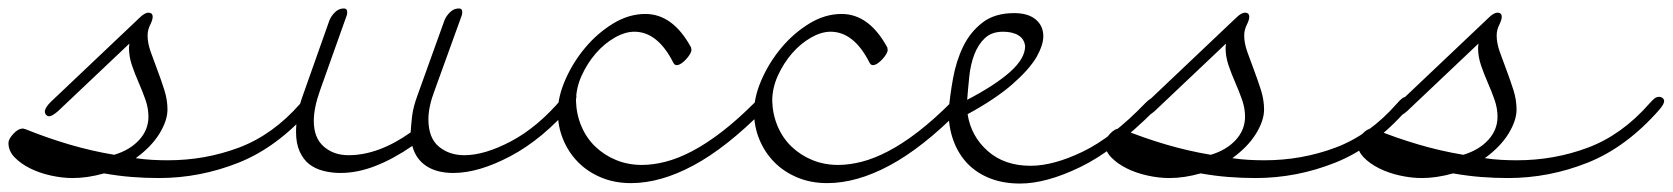

<svg xmlns="http://www.w3.org/2000/svg" viewBox="-131 -400 3955 454"><path d="M6 -137Q-8 -125 -15 -125Q-19 -125 -22 -128.5Q-25 -132 -25 -136Q-25 -145 -11 -159L199 -358Q211 -370 220 -370Q230 -370 230 -360Q230 -353 224 -341Q218 -329 218 -316Q218 -298 225.5 -277Q233 -256 241.5 -233.5Q250 -211 257.5 -187.5Q265 -164 265 -141Q265 -115 246 -84Q227 -53 190 -26Q210 -23 229 -22Q248 -21 266 -21Q354 -21 434 -51Q514 -81 579 -155Q586 -163 591 -167Q596 -171 602 -171Q607 -171 610.5 -168Q614 -165 614 -161Q614 -154 603 -141Q525 -52 433.5 -15.5Q342 21 245 21Q213 21 181 18.5Q149 16 115 10Q76 21 41 21Q16 21 -11 15Q-38 9 -60 -2Q-82 -13 -96.5 -28Q-111 -43 -111 -62Q-111 -71 -99.5 -83.5Q-88 -96 -77 -96Q-75 -96 -74.5 -95.5Q-74 -95 -72 -95Q-20 -74 32.5 -58.5Q85 -43 139 -34Q176 -45 198 -69Q220 -93 220 -124Q220 -144 213 -164Q206 -184 197 -204.5Q188 -225 181 -245.5Q174 -266 174 -287Q174 -290 174.5 -292.5Q175 -295 175 -297Z M1197 -166Q1210 -181 1221 -181Q1232 -181 1232 -171Q1232 -165 1222 -152Q1152 -71 1076.5 -31Q1001 9 941 9Q902 9 877 -7.5Q852 -24 844 -55Q799 -24 756.5 -7.5Q714 9 674 9Q653 9 633.5 4Q614 -1 600 -12Q586 -23 577.5 -42Q569 -61 569 -88Q569 -106 572.5 -127.5Q576 -149 585 -174L648 -352Q652 -362 661 -371Q670 -380 682 -380Q690 -380 690 -372Q690 -367 689 -364L626 -187Q611 -145 611 -114Q611 -74 634.5 -53.5Q658 -33 693 -33Q764 -33 840 -87Q841 -104 843.5 -125.5Q846 -147 856 -174L920 -352Q924 -362 933 -371Q942 -380 954 -380Q962 -380 962 -372Q962 -367 961 -364L897 -187Q882 -148 882 -118Q882 -74 906.5 -53.5Q931 -33 967 -33Q1015 -33 1077.5 -66Q1140 -99 1197 -166Z M1503 -288Q1503 -286 1503.5 -285Q1504 -284 1504 -282Q1504 -278 1500.5 -272Q1497 -266 1491.5 -260Q1486 -254 1480 -250Q1474 -246 1469 -246Q1464 -246 1461 -252Q1424 -325 1369 -325Q1347 -325 1322.5 -311Q1298 -297 1278 -274Q1258 -251 1244.5 -221.5Q1231 -192 1231 -161Q1232 -129 1244 -101Q1256 -73 1277 -53Q1298 -33 1326 -21.5Q1354 -10 1387 -10Q1413 -10 1442.5 -17.5Q1472 -25 1505.5 -42.5Q1539 -60 1576 -88.5Q1613 -117 1654 -158Q1666 -170 1676 -170Q1686 -170 1686 -161Q1686 -152 1674 -139Q1587 -51 1509 -9Q1431 33 1361 33Q1322 33 1290 19.5Q1258 6 1235.5 -17Q1213 -40 1200.5 -70.5Q1188 -101 1188 -135Q1188 -171 1206 -212Q1224 -253 1253 -287.5Q1282 -322 1319 -344.5Q1356 -367 1395 -367Q1460 -367 1503 -288Z M1967 -288Q1967 -286 1967.5 -285Q1968 -284 1968 -282Q1968 -278 1964.5 -272Q1961 -266 1955.5 -260Q1950 -254 1944 -250Q1938 -246 1933 -246Q1928 -246 1925 -252Q1888 -325 1833 -325Q1811 -325 1786.5 -311Q1762 -297 1742 -274Q1722 -251 1708.5 -221.5Q1695 -192 1695 -161Q1696 -129 1708 -101Q1720 -73 1741 -53Q1762 -33 1790 -21.5Q1818 -10 1851 -10Q1877 -10 1906.5 -17.5Q1936 -25 1969.5 -42.5Q2003 -60 2040 -88.5Q2077 -117 2118 -158Q2130 -170 2140 -170Q2150 -170 2150 -161Q2150 -152 2138 -139Q2051 -51 1973 -9Q1895 33 1825 33Q1786 33 1754 19.5Q1722 6 1699.5 -17Q1677 -40 1664.5 -70.5Q1652 -101 1652 -135Q1652 -171 1670 -212Q1688 -253 1717 -287.5Q1746 -322 1783 -344.5Q1820 -367 1859 -367Q1924 -367 1967 -288Z M2156 -164Q2223 -199 2258 -230.5Q2293 -262 2293 -291Q2291 -308 2277 -316.5Q2263 -325 2241 -325Q2214 -325 2198 -310Q2182 -295 2173 -271.5Q2164 -248 2161 -219.5Q2158 -191 2156 -164ZM2320 -265Q2302 -235 2262.5 -200.5Q2223 -166 2157 -130Q2165 -78 2204.5 -43Q2244 -8 2306 -8Q2360 -8 2429.5 -41.5Q2499 -75 2578 -157Q2591 -170 2599 -170Q2604 -170 2607.5 -166.5Q2611 -163 2611 -159Q2611 -151 2598 -138Q2504 -44 2423.5 -5Q2343 34 2281 34Q2241 34 2209.5 21.5Q2178 9 2156.5 -13.5Q2135 -36 2123.5 -67.5Q2112 -99 2112 -136Q2115 -173 2122.5 -214.5Q2130 -256 2146.5 -290Q2163 -324 2192 -346.5Q2221 -369 2267 -369Q2300 -369 2318 -354Q2336 -339 2336 -314Q2336 -294 2320 -265Z M2599 -137Q2585 -125 2578 -125Q2574 -125 2571 -128.5Q2568 -132 2568 -136Q2568 -145 2582 -159L2792 -358Q2804 -370 2813 -370Q2823 -370 2823 -360Q2823 -353 2817 -341Q2811 -329 2811 -316Q2811 -298 2818.5 -277Q2826 -256 2834.5 -233.5Q2843 -211 2850.5 -187.5Q2858 -164 2858 -141Q2858 -115 2839 -84Q2820 -53 2783 -26Q2803 -23 2822 -22Q2841 -21 2859 -21Q2947 -21 3027 -51Q3107 -81 3172 -155Q3179 -163 3184 -167Q3189 -171 3195 -171Q3200 -171 3203.5 -168Q3207 -165 3207 -161Q3207 -154 3196 -141Q3118 -52 3026.5 -15.5Q2935 21 2838 21Q2806 21 2774 18.5Q2742 16 2708 10Q2669 21 2634 21Q2609 21 2582 15Q2555 9 2533 -2Q2511 -13 2496.5 -28Q2482 -43 2482 -62Q2482 -71 2493.5 -83.5Q2505 -96 2516 -96Q2518 -96 2518.5 -95.5Q2519 -95 2521 -95Q2573 -74 2625.5 -58.5Q2678 -43 2732 -34Q2769 -45 2791 -69Q2813 -93 2813 -124Q2813 -144 2806 -164Q2799 -184 2790 -204.5Q2781 -225 2774 -245.5Q2767 -266 2767 -287Q2767 -290 2767.5 -292.5Q2768 -295 2768 -297Z M3196 -137Q3182 -125 3175 -125Q3171 -125 3168 -128.5Q3165 -132 3165 -136Q3165 -145 3179 -159L3389 -358Q3401 -370 3410 -370Q3420 -370 3420 -360Q3420 -353 3414 -341Q3408 -329 3408 -316Q3408 -298 3415.5 -277Q3423 -256 3431.5 -233.5Q3440 -211 3447.5 -187.5Q3455 -164 3455 -141Q3455 -115 3436 -84Q3417 -53 3380 -26Q3400 -23 3419 -22Q3438 -21 3456 -21Q3544 -21 3624 -51Q3704 -81 3769 -155Q3776 -163 3781 -167Q3786 -171 3792 -171Q3797 -171 3800.5 -168Q3804 -165 3804 -161Q3804 -154 3793 -141Q3715 -52 3623.5 -15.5Q3532 21 3435 21Q3403 21 3371 18.5Q3339 16 3305 10Q3266 21 3231 21Q3206 21 3179 15Q3152 9 3130 -2Q3108 -13 3093.5 -28Q3079 -43 3079 -62Q3079 -71 3090.5 -83.5Q3102 -96 3113 -96Q3115 -96 3115.5 -95.5Q3116 -95 3118 -95Q3170 -74 3222.5 -58.5Q3275 -43 3329 -34Q3366 -45 3388 -69Q3410 -93 3410 -124Q3410 -144 3403 -164Q3396 -184 3387 -204.5Q3378 -225 3371 -245.5Q3364 -266 3364 -287Q3364 -290 3364.5 -292.5Q3365 -295 3365 -297Z"/></svg>

Font: Discipuli Britannica
Style: Regular
Weight: 400
Designer: Peter Wiegel
Foundry: Peter Wiegel
Version: Version 0.001 2009